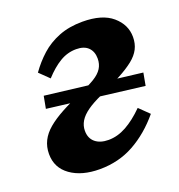

<svg xmlns="http://www.w3.org/2000/svg" viewBox="-103 -603 658 705"><g transform="rotate(-20 226.0 -250.5)"><path d="M59 -261 68 -309 441 -264 432 -215ZM170 15Q100 15 56.5 -16Q13 -47 13 -101Q13 -129 24.5 -152Q36 -175 59 -194.5Q82 -214 117 -233Q152 -252 199 -272Q236 -288 258 -301.5Q280 -315 290.5 -331.5Q301 -348 301 -370Q301 -397 285 -413Q269 -429 238 -429Q204 -429 174 -411Q144 -393 114 -360L77 -396Q101 -430 131 -457Q161 -484 201.5 -500Q242 -516 294 -516Q371 -516 410.5 -482Q450 -448 450 -400Q450 -374 439.5 -353.5Q429 -333 407 -315.5Q385 -298 350.5 -279.5Q316 -261 268 -239Q232 -223 209.5 -207Q187 -191 176.5 -173.5Q166 -156 166 -136Q166 -107 185 -91Q204 -75 237 -75Q272 -75 306.5 -94Q341 -113 377 -149L415 -112Q365 -52 304.5 -18.5Q244 15 170 15Z"/></g></svg>

Font: Source Serif 4 ExtraBold
Style: Italic
Weight: 800
Italic angle: -12°
Designer: Frank Grießhammer
Foundry: Adobe Systems Incorporated
Version: Version 4.004;hotconv 1.0.116;makeotfexe 2.5.65601